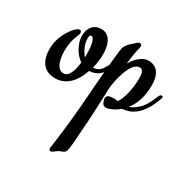

<svg xmlns="http://www.w3.org/2000/svg" viewBox="-176 -490 928 958"><g transform="rotate(30 287.5 -11.5)"><path d="M103 -35C72 -35 52 -73 52 -138C52 -205 77 -237 77 -251C77 -260 73 -265 66 -265C59 -265 46 -258 33 -241C-3 -197 -17 -149 -17 -108C-17 -7 44 7 79 7C146 7 187 -45 209 -110C246 -110 280 -133 292 -170C293 -172 294 -174 294 -177C294 -182 290 -185 285 -185C281 -185 277 -181 273 -173C260 -145 241 -135 217 -134C225 -163 228 -192 228 -219C228 -262 214 -322 158 -322C114 -322 90 -288 90 -245C90 -228 94 -208 103 -191C116 -160 135 -140 154 -127C149 -79 135 -35 103 -35ZM157 -158C137 -181 121 -216 121 -245C121 -253 122 -264 127 -267C143 -272 157 -245 157 -178Z M358 -357C348 -357 338 -342 327 -334C312 -322 303 -310 296 -297C284 -279 262 80 257 111C249 201 241 252 238 278L234 309C233 314 232 317 232 320C232 329 237 334 242 334C247 334 257 328 276 313C281 308 308 307 314 287C320 265 322 221 330 108C337 -9 337 -65 338 -65C338 -72 338 -80 339 -89V-90C343 -131 368 -252 420 -252C436 -252 444 -236 444 -203C444 -144 429 -80 408 -51C400 -52 391 -53 383 -53C360 -53 344 -48 344 -31C344 -23 349 -11 352 -4C357 5 364 7 373 7C385 7 416 -3 445 -28L470 -32C505 -40 555 -68 590 -170C591 -173 592 -175 592 -177C592 -182 590 -185 585 -185C580 -185 575 -181 571 -173C551 -121 531 -94 516 -82C500 -68 484 -58 469 -53C496 -86 516 -134 516 -205C516 -264 492 -303 441 -303C416 -303 382 -285 353 -236C356 -264 360 -290 364 -311C365 -320 371 -335 371 -344C371 -349 370 -353 367 -354C364 -356 361 -357 358 -357Z"/></g></svg>

Font: Engagement
Style: Regular
Weight: 400
Designer: Astigmatic (AOETI)
Foundry: Astigmatic (AOETI)
Version: Version 1.000